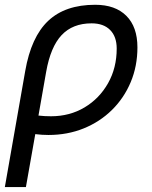

<svg xmlns="http://www.w3.org/2000/svg" viewBox="-20 -547 626 792"><path d="M372.6 -527.3Q455.6 -527.3 501.2 -481.7Q546.9 -436 546.9 -351.6Q546.9 -274.4 519.3 -208.5Q491.7 -142.6 441.9 -93.5Q392.1 -44.4 325.2 -17.3Q258.3 9.8 179.7 9.8Q153.3 9.8 125.5 6.3L86.9 224.6H0L84 -253.9Q108.4 -394.5 178.7 -460.9Q249 -527.3 372.6 -527.3ZM138.7 -70.3Q162.6 -67.4 190.4 -67.4Q267.6 -67.4 328.9 -104Q390.1 -140.6 425.8 -203.9Q461.4 -267.1 461.4 -346.7Q461.4 -396 434.3 -423.3Q407.2 -450.7 357.9 -450.7Q279.8 -450.7 234.1 -402.1Q188.5 -353.5 170.4 -250.5Z"/></svg>

Font: Cascadia Code NF SemiLight
Style: Italic
Weight: 350
Italic angle: -10°
Monospace: yes
Designer: Aaron Bell
Foundry: Saja Typeworks
Version: Version 2404.023; ttfautohint (v1.8.4)